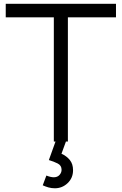

<svg xmlns="http://www.w3.org/2000/svg" viewBox="-20 -740 636 1004"><path d="M261.5 0V-649.5H10V-720H586.5V-649.5H335V0ZM267 244.5Q249 244.5 233.2 240Q217.5 235.5 203.5 229L222.5 178Q245.5 187 261 187Q280.5 187 291.2 174.8Q302 162.5 302 148Q302 125 281.5 114.8Q261 104.5 235.5 97L272.5 -6H327L301.5 64Q328.5 76 345.2 96.8Q362 117.5 362 150Q362 190.5 333.8 217.5Q305.5 244.5 267 244.5Z"/></svg>

Font: Cns Manrope
Style: Regular
Weight: 400
Designer: Mikhail Sharanda
Foundry: Mikhail Sharanda
Version: Version 4.504